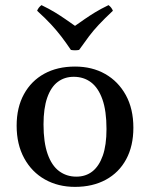

<svg xmlns="http://www.w3.org/2000/svg" viewBox="-20 -715 586 750"><path d="M268 -415Q232 -415 205.5 -395Q179 -375 164.5 -333.5Q150 -292 150 -229Q150 -159 166 -113.5Q182 -68 211 -46.5Q240 -25 278 -25L273 15Q207 15 155.5 -14Q104 -43 74.5 -97Q45 -151 45 -224Q45 -295 73.5 -347Q102 -399 153 -427Q204 -455 273 -455ZM278 -25Q315 -25 341 -45.5Q367 -66 381.5 -107Q396 -148 396 -211Q396 -282 380 -327Q364 -372 335.5 -393.5Q307 -415 268 -415L273 -455Q340 -455 391 -426Q442 -397 471.5 -343.5Q501 -290 501 -216Q501 -145 473 -93Q445 -41 393.5 -13Q342 15 273 15ZM404 -695Q416 -686 421 -673Q387 -641 365.5 -618Q344 -595 327.5 -573Q311 -551 289 -520Q273 -517 257 -520Q236 -551 219 -573Q202 -595 181 -618Q160 -641 125 -673Q130 -686 142 -695Q173 -680 195 -666.5Q217 -653 235 -640.5Q253 -628 273 -614Q293 -628 311 -640.5Q329 -653 351 -666.5Q373 -680 404 -695Z"/></svg>

Font: Poltawski Nowy
Style: Regular
Weight: 400
Designer: Adam Pótawski, Mateusz Machalski, Borys Kosmynka, Ania Wieluska
Foundry: Capitalics.wtf
Version: Version 1.001;gftools[0.9.25]